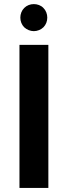

<svg xmlns="http://www.w3.org/2000/svg" viewBox="-20 -917 331 937"><path d="M192 -784C217 -809 217 -853 192 -878C180 -891 162 -897 145 -897C128 -897 111 -891 98 -878C73 -853 73 -809 98 -784C111 -772 128 -765 145 -765C162 -765 180 -772 192 -784ZM216 0V-698H75V0Z"/></svg>

Font: Matrixport Bold
Style: Regular
Weight: 600
Designer: Ninad Kale (Devanagari), Jonny Pinhorn (Latin)
Foundry: Indian Type Foundry
Version: Version 2.000;PS 1.0;hotconv 1.0.79;makeotf.lib2.5.61930; tt